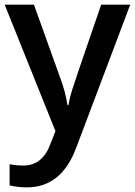

<svg xmlns="http://www.w3.org/2000/svg" viewBox="-20 -560 576 820"><path d="M0 -540H125L234.9 -233.9Q259.8 -168.5 268.1 -110.8H272Q276.4 -137.7 288.1 -176Q299.8 -214.4 412.1 -540H536.1L305.2 71.8Q242.2 240.2 95.2 240.2Q57.1 240.2 21 231.9V141.1Q46.9 147 80.1 147Q163.1 147 196.8 50.8L216.8 0Z"/></svg>

Font: f1_2797           
Style: Regular
Weight: 600
Foundry: Ascender Corporation
Version: Version 1.10